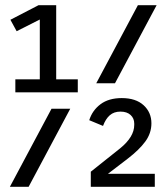

<svg xmlns="http://www.w3.org/2000/svg" viewBox="-20 -718 640 738"><path d="M39 -413H133V-643L44 -598L20 -642L128 -698H196V-413H279V-363H39ZM510 -698H582L422 -398H350ZM178 -300H250L90 0H18ZM329 -58 442 -148Q496 -192 496 -238V-243Q496 -263 482 -276Q468 -289 443 -289Q418 -289 402 -275Q386 -261 376 -234L323 -256Q335 -294 366.5 -317.5Q398 -341 448 -341Q502 -341 532 -313.5Q562 -286 562 -244Q562 -206 538.5 -174Q515 -142 472 -109L395 -50H575V0H329Z"/></svg>

Font: iA Writer Duo S
Style: Regular
Weight: 400
Designer: Mike Abbink, Paul van der Laan, Pieter van Rosmalen, Oliver Reichenstein
Foundry: Bold Monday and Information Architects Inc.
Version: Version 2.000